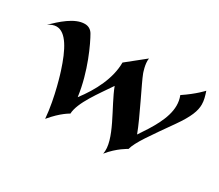

<svg xmlns="http://www.w3.org/2000/svg" viewBox="-129 -762 1161 1019"><g transform="rotate(30 451.5 -252.5)"><path d="M883 -534C883 -534 847 -493 775 -445C783 -425 786 -405 786 -386C786 -307 731 -223 681 -149C649 -236 563 -401 547 -445C547 -445 528 -495 534 -530L423 -441C423 -344 372 -245 309 -163C290 -309 224 -446 199 -489C187 -510 169 -519 148 -519C85 -519 20 -457 -25 -414C-7 -426 9 -432 25 -432C84 -432 127 -349 162 -240C162 -240 207 -103 217 23C273 -45 319 -68 319 -68C322 -138 397 -235 449 -313C487 -210 596 -62 576 29C624 -31 680 -60 680 -60C692 -107 744 -178 831 -302C883 -376 899 -420 899 -458C899 -484 892 -507 883 -534Z"/></g></svg>

Font: Eagle Lake
Style: Regular
Weight: 400
Designer: Astigmatic (AOETI)
Foundry: Astigmatic (AOETI)
Version: Version 1.000